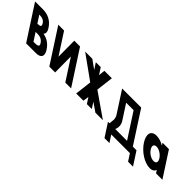

<svg xmlns="http://www.w3.org/2000/svg" viewBox="-114 -2111 3743 3743"><g transform="rotate(45 1757.5 -239.5)"><path d="M-385.7 -703.1 68.5 -1.9H334.6C479.9 -1.9 512.3 -81.8 437.4 -197.4C364.2 -310.4 270.8 -358.9 173.3 -374.2C213 -404.8 205.3 -460 163.4 -524.6C77 -658.1 -47.4 -703.1 -168.1 -703.1ZM-48.1 -428.6 -146.1 -579.9H-133.3C-63.6 -579.9 -13.3 -558.6 19.2 -508.5C57.2 -449.8 33.5 -428.6 -35.3 -428.6ZM148.5 -125.1 41.1 -290.9H91.3C166.9 -290.9 223.4 -267.9 265.3 -203.3C301.1 -148.1 274.3 -125.1 198.6 -125.1Z M867.8 -436.1H866.1L869.2 -0.9H709.4L255.2 -702.1H415L696.9 -266.9H698.6L695.5 -702.1H855.3L1309.5 -0.9H1149.7Z M2185.9 -1 1688.2 -346.9 1731.7 -702.2H1525.2L1512.3 -568.5L1425.1 -703H1289.3L1373.5 -573L1193.7 -702.2H995.6L1491 -346.9L1449.8 -1H1647.9L1666.1 -121.2L1743.5 -1.8H1879.3L1799.2 -125.5L1979.4 -1Z M2458 -265.4 2265.3 -562.9H2471L2803.5 -49.5H2478C2509.3 -119.2 2504.3 -196.6 2458 -265.4ZM3064 -49.5H2963.3L2539.9 -703.2H2014.6L2298.2 -265.4C2348.5 -183.8 2326.6 -133.7 2318.2 -49.5H2277.8L2455.1 224.2H2591.1L2498 80.5H3012.3L3105.3 224.2H3241.3Z M3061.7 -256C3158.8 -106 3342.2 15 3492.2 15C3562.2 15 3602.1 -16 3612.9 -58H3614.9L3652.5 0H3827.5L3495.2 -513H3318.2L3350 -464C3281.4 -505 3209.5 -528 3140.5 -528C2990.5 -528 2964.5 -406 3061.7 -256ZM3249.7 -256C3203.7 -327 3224.3 -377 3291.3 -377C3357.3 -377 3442.7 -327 3488.7 -256C3534 -186 3516.4 -136 3447.4 -136C3375.4 -136 3295 -186 3249.7 -256Z"/></g></svg>

Font: Hussar
Style: BdOpOblSeven
Weight: 700
Foundry: Cannot Into Space Fonts
Version: Version 2.00